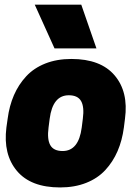

<svg xmlns="http://www.w3.org/2000/svg" viewBox="-20 -800 600 834"><path d="M130.9 -779.8H333L398.9 -589.8H216.8ZM522.9 -284.2 518.1 -246.1Q510.7 -189.9 490.7 -143.6Q470.7 -97.2 437.5 -61.3Q404.3 -25.4 354.2 -5.6Q304.2 14.2 241.2 14.2Q113.8 14.2 53.5 -57.6Q-6.8 -129.4 7.8 -246.1L13.2 -284.2Q20.5 -340.3 40.5 -386.5Q60.5 -432.6 93.8 -468.5Q127 -504.4 177 -524.2Q227.1 -543.9 290 -543.9Q417.5 -543.9 478 -472.4Q538.6 -400.9 522.9 -284.2ZM195.8 -284.2 190.9 -246.1Q184.1 -194.8 198.5 -169.4Q212.9 -144 252 -144Q321.8 -144 335 -246.1L339.8 -284.2Q346.7 -335.4 332.3 -360.8Q317.9 -386.2 278.8 -386.2Q209 -386.2 195.8 -284.2Z"/></svg>

Font: Cooper Hewitt
Style: Heavy Italic
Weight: 714
Designer: Village Type and Design LLC
Foundry: Cooper Hewitt Smithsonian Design Museum
Version: 1.000